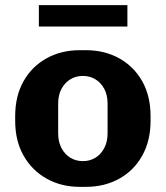

<svg xmlns="http://www.w3.org/2000/svg" viewBox="-20 -716 644 746"><path d="M290 10Q218 10 161 -22Q104 -54 71.5 -111.5Q39 -169 39 -246V-265Q39 -343 71.5 -400.5Q104 -458 161 -489.5Q218 -521 290 -521H314Q386 -521 443 -489.5Q500 -458 532.5 -400.5Q565 -343 565 -265V-246Q565 -169 532.5 -111Q500 -53 443 -21.5Q386 10 314 10ZM302 -90Q329 -90 350.5 -103Q372 -116 385 -140.5Q398 -165 398 -198V-313Q398 -347 385 -371Q372 -395 350.5 -408Q329 -421 302 -421Q275 -421 253.5 -408Q232 -395 219 -371Q206 -347 206 -313V-198Q206 -165 219 -140.5Q232 -116 253.5 -103Q275 -90 302 -90ZM131 -613V-696H475V-613Z"/></svg>

Font: Chivo Medium
Style: Bold
Weight: 700
Version: Version 2.002